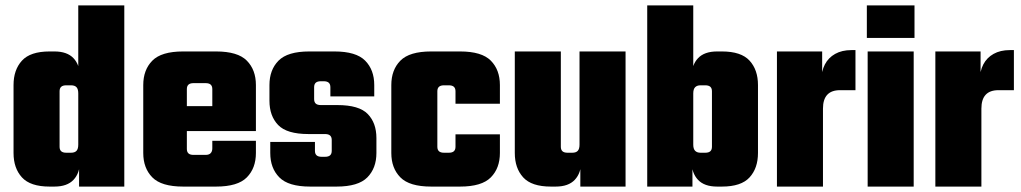

<svg xmlns="http://www.w3.org/2000/svg" viewBox="-20 -689 3769 709"><path d="M200 -240H30V-375Q30 -431 61 -465Q92 -499 163 -499H181Q228 -499 251.5 -474Q275 -449 275 -407V-317H269V-344Q269 -360 262.5 -367Q256 -374 242 -374H225Q212 -374 206 -368.5Q200 -363 200 -352ZM269 -669H439V0H272V-95H269ZM30 -259H200V-147Q200 -136 206 -130.5Q212 -125 225 -125H242Q256 -125 262.5 -132Q269 -139 269 -155V-182H275V-92Q275 -50 251.5 -25Q228 0 181 0H163Q92 0 61 -34Q30 -68 30 -124Z M670 -360V-139Q670 -128 676 -122.5Q682 -117 695 -117H724V0H656Q576 0 542.5 -34Q509 -68 509 -124V-375Q509 -431 542.5 -465Q576 -499 656 -499H723V-382H695Q682 -382 676 -376.5Q670 -371 670 -360ZM764 -227V-360Q764 -371 758 -376.5Q752 -382 739 -382H718V-499H778Q858 -499 891.5 -465Q925 -431 925 -375V-227ZM764 -141V-169H925V-124Q925 -68 891.5 -34Q858 0 778 0H718V-117H739Q752 -117 758 -123.5Q764 -130 764 -141ZM925 -297V-205H550V-297Z M1205 -132V-172Q1205 -183 1199 -188.5Q1193 -194 1180 -194H1119Q1039 -194 1007 -227.5Q975 -261 975 -317V-375Q975 -431 1008.5 -465Q1042 -499 1122 -499H1215Q1295 -499 1328.5 -465Q1362 -431 1362 -375V-333H1200V-367Q1200 -378 1194 -383.5Q1188 -389 1175 -389H1165Q1152 -389 1146 -383.5Q1140 -378 1140 -367V-323Q1140 -312 1146 -306.5Q1152 -301 1165 -301H1226Q1306 -301 1338 -268Q1370 -235 1370 -179V-124Q1370 -68 1336.5 -34Q1303 0 1223 0H1125Q1045 0 1011.5 -34Q978 -68 978 -124V-165H1143V-132Q1143 -121 1149 -115.5Q1155 -110 1168 -110H1180Q1193 -110 1199 -115.5Q1205 -121 1205 -132Z M1595 -352V-147Q1595 -136 1601 -130.5Q1607 -125 1620 -125H1640V0H1572Q1492 0 1458.5 -34Q1425 -68 1425 -124V-375Q1425 -431 1458.5 -465Q1492 -499 1572 -499H1639V-374H1620Q1607 -374 1601 -368.5Q1595 -363 1595 -352ZM1662 -306V-352Q1662 -363 1656 -368.5Q1650 -374 1637 -374H1625V-499H1679Q1759 -499 1792.5 -465Q1826 -431 1826 -375V-306ZM1662 -147V-193H1826V-124Q1826 -68 1792.5 -34Q1759 0 1679 0H1625V-125H1637Q1650 -125 1656 -130.5Q1662 -136 1662 -147Z M1881 -499H2051V-147Q2051 -136 2057 -130.5Q2063 -125 2076 -125H2093Q2107 -125 2113.5 -132Q2120 -139 2120 -155V-182H2126V-92Q2126 -50 2102.5 -25Q2079 0 2032 0H2014Q1943 0 1912 -34Q1881 -68 1881 -124ZM2120 -499H2290V0H2123V-95H2120Z M2609 -259H2779V-124Q2779 -68 2748 -34Q2717 0 2646 0H2628Q2581 0 2557.5 -25Q2534 -50 2534 -92V-182H2540V-155Q2540 -139 2547 -132Q2554 -125 2567 -125H2584Q2597 -125 2603 -130.5Q2609 -136 2609 -147ZM2779 -240H2609V-352Q2609 -363 2603 -368.5Q2597 -374 2584 -374H2567Q2554 -374 2547 -367Q2540 -360 2540 -344V-317H2534V-407Q2534 -449 2557.5 -474Q2581 -499 2628 -499H2646Q2717 -499 2748 -465Q2779 -431 2779 -375ZM2370 -669H2540V-95H2537V0H2370Z M3139 -504V-356H3082Q3019 -356 3019 -288V-261H3013V-392Q3013 -426 3026 -451Q3039 -476 3064 -490Q3089 -504 3124 -504ZM3019 0H2849V-499H3016V-384L3019 -404Z M3354 0H3184V-499H3354ZM3181 -549V-669H3357V-549Z M3724 -504V-356H3667Q3604 -356 3604 -288V-261H3598V-392Q3598 -426 3611 -451Q3624 -476 3649 -490Q3674 -504 3709 -504ZM3604 0H3434V-499H3601V-384L3604 -404Z"/></svg>

Font: Teko Variable Light
Style: Regular
Weight: 300
Designer: Manushi Parikh, Jonny Pinhorn
Foundry: Indian Type Foundry
Version: Version 3.000